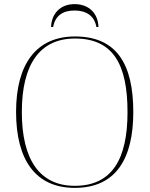

<svg xmlns="http://www.w3.org/2000/svg" viewBox="-20 -902 726 932"><path d="M228 -771H238C248 -826 285 -851 342 -851C398 -851 438 -826 448 -771H458C456 -836 413 -882 342 -882C273 -882 230 -836 228 -771ZM343 10C545 10 627 -135 627 -358C627 -590 547 -725 344 -725C157 -725 58 -592 58 -359C58 -125 153 10 343 10ZM343 0C172 0 86 -128 86 -358C86 -588 172 -715 344 -715C530 -715 599 -588 599 -358C599 -130 524 0 343 0Z"/></svg>

Font: Noto Serif Display Thin
Style: Regular
Weight: 100
Designer: Monotype Design Team
Foundry: Monotype Imaging Inc.
Version: Version 2.009